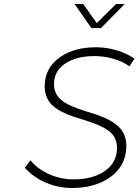

<svg xmlns="http://www.w3.org/2000/svg" viewBox="-20 -937 691 958"><path d="M104 -100.1 131.8 -137.2Q167.5 -93.3 225.8 -67.6Q284.2 -42 346.2 -42Q436.5 -42 494.6 -78.1Q552.7 -114.3 562 -175.8Q567.4 -210.9 557.6 -237.5Q547.9 -264.2 526.6 -280.8Q505.4 -297.4 476.6 -310.3Q447.8 -323.2 415.3 -333.3Q382.8 -343.3 350.3 -353.8Q317.9 -364.3 289.1 -378.9Q260.3 -393.6 239.5 -413.1Q218.8 -432.6 209 -463.9Q199.2 -495.1 205.1 -535.2Q216.3 -610.8 285.6 -656Q355 -701.2 459 -701.2Q511.7 -701.2 563.5 -685.5Q615.2 -669.9 650.9 -644L626 -606Q591.8 -630.9 544.9 -644Q498 -657.2 451.2 -657.2Q367.7 -657.2 313.5 -625Q259.3 -592.8 251 -538.1Q246.1 -503.9 256.3 -478.3Q266.6 -452.6 288.1 -436.3Q309.6 -419.9 338.6 -407.2Q367.7 -394.5 400.1 -384.5Q432.6 -374.5 465.1 -363.8Q497.6 -353 525.9 -337.6Q554.2 -322.3 575 -302Q595.7 -281.7 605 -249.8Q614.3 -217.8 607.9 -176.8Q595.7 -96.2 522.2 -47.6Q448.7 1 338.9 1Q270 1 206.8 -26.6Q143.6 -54.2 104 -100.1ZM352.1 -917H395L462.9 -821.8L559.1 -917H602.1L483.9 -796.9H436Z"/></svg>

Font: Trueno UltraLight
Style: Italic
Weight: 250
Designer: Julieta Ulanovsky
Foundry: Julieta Ulanovsky
Version: Version 3.001b | FøM Fix